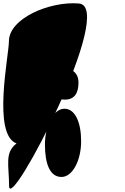

<svg xmlns="http://www.w3.org/2000/svg" viewBox="-28 -1117 759 1162"><path d="M26 -867C26 -783 -76 -303 72 -249C-2 -192 27 -116 27 8C27 182 683 -1082 448 -1096C275 -1110 26 -1007 26 -867ZM244 -242C244 -128 273 -46 344 -46C412 -46 463 -148 463 -262C463 -378 426 -459 362 -459C296 -459 244 -358 244 -242ZM259 -601C259 -539 306 -514 364 -514C424 -514 447 -555 447 -617C447 -677 407 -705 346 -705C286 -705 259 -661 259 -601Z"/></svg>

Font: Chaingun
Style: Regular
Weight: 400
Version: Version 0.91